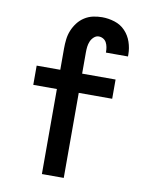

<svg xmlns="http://www.w3.org/2000/svg" viewBox="-84 -804 668 865"><g transform="rotate(10 250.0 -371.5)"><path d="M168 0V-389H60V-477H168V-575Q168 -596 170.5 -617Q173 -638 181 -657.5Q189 -677 202 -694Q215 -711 233 -722.5Q251 -734 271.5 -738.5Q292 -743 313 -743Q342 -743 370.5 -734Q399 -725 419 -704Q439 -683 448.5 -655Q458 -627 458 -598V-589H357V-593Q357 -603 355 -614Q353 -625 348 -634.5Q343 -644 333.5 -649.5Q324 -655 313 -655Q301 -655 291 -646Q281 -637 276 -625Q271 -613 269.5 -600.5Q268 -588 268 -575V-477H421V-389H268V0Z"/></g></svg>

Font: Iosevka Custom Semibold
Style: Regular
Weight: 600
Designer: Belleve Invis
Foundry: Belleve Invis
Version: Version 27.0.2; ttfautohint (v1.8.4)